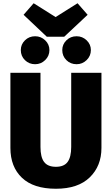

<svg xmlns="http://www.w3.org/2000/svg" viewBox="-20 -1143 687 1181"><path d="M457 -1123 519 -1052 375 -917H268L125 -1052L187 -1123L322 -1038ZM196 -920Q232 -920 258 -895Q284 -870 284 -835Q284 -799 258 -773.5Q232 -748 196 -748Q159 -748 133.5 -773Q108 -798 108 -835Q108 -870 133.5 -895Q159 -920 196 -920ZM451 -920Q487 -920 513 -895Q539 -870 539 -835Q539 -799 513 -773.5Q487 -748 451 -748Q414 -748 388.5 -773Q363 -798 363 -835Q363 -870 388.5 -895Q414 -920 451 -920ZM604 -695V-233Q604 -122 532 -52Q460 18 324 18Q186 18 115 -49.5Q44 -117 44 -233V-695H229V-239Q229 -176 251.5 -146.5Q274 -117 324 -117Q374 -117 396 -147Q418 -177 418 -239V-695Z"/></svg>

Font: FiraGO ExtraBold
Style: Regular
Weight: 800
Designer: bBox Type
Foundry: bBox Type GmbH
Version: Version 1.001;PS 001.001;hotconv 1.0.88;makeotf.lib2.5.64775